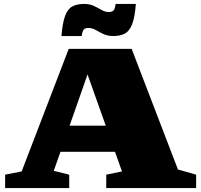

<svg xmlns="http://www.w3.org/2000/svg" viewBox="-20 -955 1020 975"><path d="M883.5 -94.5 976 -68V0H519.5V-68L599.5 -84.5L564 -184H287L253 -87.5L331.5 -68V0H6V-68L90 -84.5L329 -707H648.5ZM333.5 -317H517L424.5 -577ZM670 -935Q664.5 -867.5 651.2 -832.5Q638 -797.5 614.5 -784.8Q591 -772 555 -772Q526.5 -772 505 -782.2Q483.5 -792.5 465.8 -802.8Q448 -813 430 -813Q412.5 -813 405.2 -804.8Q398 -796.5 395 -772H292Q297.5 -839.5 310.8 -874.8Q324 -910 347.5 -922.5Q371 -935 407 -935Q436 -935 457.2 -924.8Q478.5 -914.5 496.2 -904.2Q514 -894 532 -894Q549.5 -894 556.8 -902.2Q564 -910.5 567 -935Z"/></svg>

Font: Newsreader Caption ExtraBold
Style: Regular
Weight: 800
Designer: Hugues Gentile
Foundry: Production Type
Version: Version 1.001